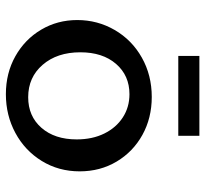

<svg xmlns="http://www.w3.org/2000/svg" viewBox="-42 -632 682 637"><g transform="rotate(90 298.5 -314.0)"><path d="M166 -635H431V-565H166ZM47 -230Q47 -297 80 -354Q113 -411 171.5 -444Q230 -477 302 -477Q372 -477 428 -446Q484 -415 516.5 -360.5Q549 -306 549 -238Q549 -168 514.5 -112Q480 -56 421.5 -24.5Q363 7 293 7Q223 7 167 -24.5Q111 -56 79 -110Q47 -164 47 -230ZM443 -228Q443 -280 423.5 -319.5Q404 -359 370 -381Q336 -403 293 -403Q231 -403 192.5 -358.5Q154 -314 154 -240Q154 -163 195.5 -115Q237 -67 303 -67Q366 -67 404.5 -111Q443 -155 443 -228Z"/></g></svg>

Font: Ysabeau SC Semibold
Style: Regular
Weight: 600
Designer: Christian Thalmann (Catharsis Fonts)
Version: Version 0.003